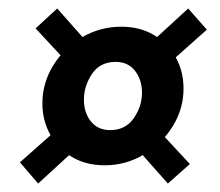

<svg xmlns="http://www.w3.org/2000/svg" viewBox="-20 -488 520 453"><path d="M227 -98Q183 -98 150 -117.5Q117 -137 98.5 -170.5Q80 -204 80 -244Q80 -292 105.5 -333.5Q131 -375 173.5 -400Q216 -425 266 -425Q310 -425 343 -405.5Q376 -386 394.5 -353Q413 -320 413 -279Q413 -231 387.5 -190Q362 -149 319.5 -123.5Q277 -98 227 -98ZM70 -55 27 -105 123 -190 166 -143ZM376 -55 299 -142 349 -186 428 -101ZM240 -181Q276 -181 295.5 -209Q315 -237 315 -269Q315 -300 298.5 -321Q282 -342 253 -342Q216 -342 197 -313.5Q178 -285 178 -253Q178 -222 194.5 -201.5Q211 -181 240 -181ZM142 -337 64 -421 115 -468 192 -381ZM368 -329 326 -378 424 -468 468 -418Z"/></svg>

Font: Yrsa
Style: Italic
Weight: 400
Italic angle: -7.10001°
Designer: Anna Giedrys (Yrsa+Rasa design), David Brezina (Yrsa art-direction, Rasa art-direction, design)
Foundry: Rosetta Type Foundry
Version: Version 2.004